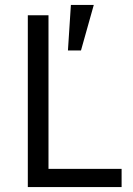

<svg xmlns="http://www.w3.org/2000/svg" viewBox="-20 -760 541 780"><path d="M93 0ZM93 0V-698H177V-74H474V0ZM309 -555H256L268 -740H361Z"/></svg>

Font: Aneliza
Style: Regular
Weight: 400
Designer: Mike Abbink, Paul van der Laan, Pieter van Rosmalen
Foundry: Bold Monday
Version: Version 3.001;September 8, 2019;FontCreator 11.5.0.2425 64-b